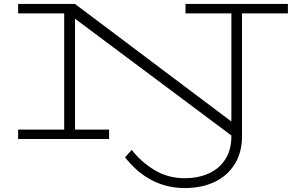

<svg xmlns="http://www.w3.org/2000/svg" viewBox="-20 -706 1499 975"><path d="M1442 -638H1209V-14Q1209 67 1172.5 126.5Q1136 186 1070.5 217.5Q1005 249 919 249Q738 249 615 93L649 55Q696 116 764.5 157.5Q833 199 919 199Q985 199 1038.5 175.5Q1092 152 1123.5 104Q1155 56 1155 -14V-18L361 -611V-48H534V0H72V-48H306V-638H72V-686H362V-685L1155 -89V-638H922V-686H1442Z"/></svg>

Font: BioRhyme Expanded Light
Style: Regular
Weight: 300
Width: 7
Designer: Aoife Mooney
Foundry: Aoife Mooney Type
Version: Version 1.001